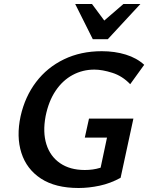

<svg xmlns="http://www.w3.org/2000/svg" viewBox="-20 -927 741 960"><path d="M373 13Q257 13 185 -34Q113 -81 87 -162.5Q61 -244 83 -346Q105 -444 160.5 -517Q216 -590 300 -630.5Q384 -671 489 -671Q554 -671 609 -654Q664 -637 701 -603L631 -506Q592 -547 541.5 -563Q491 -579 452 -579Q393 -579 343 -552Q293 -525 258 -473Q223 -421 208 -346Q193 -266 212 -205.5Q231 -145 280.5 -111Q330 -77 404 -77Q445 -77 479.5 -87.5Q514 -98 549 -120L473 -41L515 -239H404L425 -334H647L583 -38Q532 -10 478 1.5Q424 13 373 13ZM444 -731 478 -804 597 -907H682L519 -731ZM444 -731 356 -907H440L515 -806L519 -731Z"/></svg>

Font: Ysabeau
Style: Bold Italic
Weight: 700
Italic angle: -12°
Designer: Christian Thalmann (Catharsis Fonts)
Version: Version 2.002